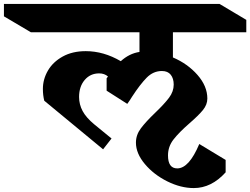

<svg xmlns="http://www.w3.org/2000/svg" viewBox="-146 -806 1272 976"><path d="M733 -514Q808 -482 858 -425Q908 -368 908 -305Q908 -274 885.5 -246.5Q863 -219 818 -180Q764 -133 736 -97Q708 -61 708 -16Q708 50 755 50Q815 50 867 -74L1001 7V70Q929 150 839 150Q773 150 704.5 116Q636 82 590.5 28Q545 -26 545 -81Q545 -120 570 -153.5Q595 -187 643 -233Q690 -278 713.5 -309.5Q737 -341 737 -376Q737 -407 722 -426Q707 -445 677 -445Q633 -445 599.5 -411Q566 -377 525 -314Q513 -294 501 -278L396 -345V-408L403 -417Q385 -433 358 -433Q313 -433 284.5 -399.5Q256 -366 256 -313Q256 -275 274 -241.5Q292 -208 333 -174L421 -102L378 -47L79 -294Q72 -322 72 -354Q72 -403 97.5 -447Q123 -491 172.5 -518.5Q222 -546 290 -546Q381 -546 468 -495Q511 -534 563 -542V-642H11L-126 -723V-786H970L1106 -705V-642H733Z"/></svg>

Font: InknutAntiqua
Style: Bold
Weight: 700
Designer: Claus Eggers Srensen
Foundry: Claus Eggers Srensen
Version: Version 1.000; ttfautohint (v1.2) -l 7 -r 28 -G 50 -x 13 -D 